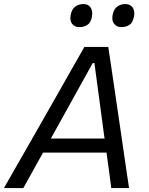

<svg xmlns="http://www.w3.org/2000/svg" viewBox="-43 -950 754 970"><path d="M-23 0Q10 -58 46.5 -121.8Q83 -185.5 116 -243L255.5 -488Q291 -551 321.5 -604.5Q352 -657.5 383.5 -713H504L520 -606Q527.5 -552.5 537.5 -487L573.5 -241.5Q582 -182.5 591.2 -119.5Q600.5 -56.5 609 0H519Q513.5 -43 507.5 -89Q501 -134.5 495 -179H174.5Q149.5 -134.5 124.5 -89.2Q99.5 -44 75 0ZM217.5 -256.5 214 -250H485.5L484.5 -255L434 -631.5H425.5ZM533.5 -830Q524.5 -841.5 524.5 -858.5Q524.5 -867 526.5 -876.5Q532.5 -905 549.8 -917.2Q567 -929.5 590.5 -929.5Q615.5 -929.5 627.5 -911.5Q635.5 -899 635.5 -882Q635.5 -874 633.5 -865Q628 -835.5 610.8 -824.2Q593.5 -813 570 -813Q546.5 -813 533.5 -830ZM358 -813Q334 -813 321 -830Q312.5 -841.5 312.5 -858Q312.5 -866.5 314.5 -876.5Q320.5 -905 337.8 -917.2Q355 -929.5 378.5 -929.5Q403.5 -929.5 415 -911.5Q423 -898.5 423 -881Q423 -873.5 421.5 -865Q415.5 -835.5 398.5 -824.2Q381.5 -813 358 -813Z"/></svg>

Font: Heraclito
Style: Italic
Weight: 400
Italic angle: -12°
Designer: Kostas Bartsokas (font) & Cristiano Sobral (main changes)
Foundry: Kostas Bartsokas (font) & Cristiano Sobral (main changes)
Version: Version 1.00;July 8, 2020;FontCreator 13.0.0.2655 64-bit